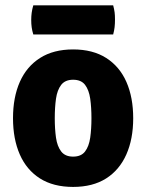

<svg xmlns="http://www.w3.org/2000/svg" viewBox="-20 -704 562 738"><path d="M492 -249.5Q492 -169.5 465.5 -110Q439 -50.5 387.8 -18Q336.5 14.5 261 14.5Q185 14.5 133.5 -18.2Q82 -51 56 -110.5Q30 -170 30 -249.5Q30 -330 56.2 -389.2Q82.5 -448.5 134 -481.2Q185.5 -514 261 -514Q337 -514 388.5 -481Q440 -448 466 -388.8Q492 -329.5 492 -249.5ZM190.5 -249.5Q190.5 -208.5 195.2 -175Q200 -141.5 215.2 -121.8Q230.5 -102 261 -102Q292 -102 307 -121.8Q322 -141.5 326.8 -175Q331.5 -208.5 331.5 -249.5Q331.5 -291 326.8 -324.5Q322 -358 307 -377.8Q292 -397.5 261 -397.5Q230.5 -397.5 215.2 -377.8Q200 -358 195.2 -324.5Q190.5 -291 190.5 -249.5ZM108 -571.5Q103.5 -586.5 101.8 -599Q100 -611.5 100 -627.5Q100 -642 101.8 -655Q103.5 -668 108 -683.5H415Q419 -668 420.5 -657Q422 -646 422 -629Q422 -612.5 420.5 -599.5Q419 -586.5 415 -571.5Z"/></svg>

Font: Signika Light
Style: Bold
Weight: 700
Version: Version 2.003;gftools[0.9.32]